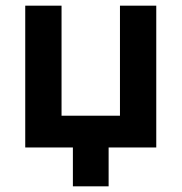

<svg xmlns="http://www.w3.org/2000/svg" viewBox="-20 -520 640 677"><path d="M69 -500V0H237V137H363V0H531V-500H403V-112H197V-500Z"/></svg>

Font: LT Wave Mono Bold
Style: Regular
Weight: 700
Designer: Daniel Lyons
Version: Version 2.5 (Glyphs App)